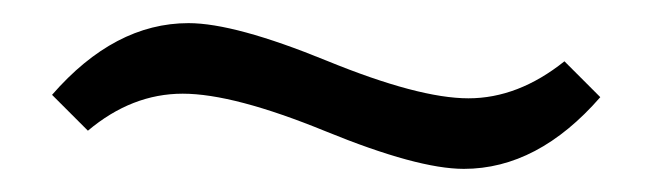

<svg xmlns="http://www.w3.org/2000/svg" viewBox="-20 -387 563 166"><path d="M381 -241Q341 -241 261.5 -273.5Q182 -306 138 -306Q94 -306 56 -274L25 -305Q79 -367 143 -367Q183 -367 262.5 -334.5Q342 -302 385 -302Q428 -302 468 -334L499 -303Q445 -241 381 -241Z"/></svg>

Font: Average Sans
Style: Regular
Weight: 400
Designer: Eduardo Rodriguez Tunni
Foundry: Eduardo Rodriguez Tunni
Version: Version 1.001